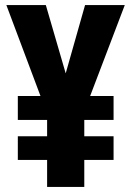

<svg xmlns="http://www.w3.org/2000/svg" viewBox="-20 -734 517 754"><path d="M238 -446 160 -714H5L139 -357H50V-263H165V-199H50V-106H165V0H311V-106H426V-199H311V-263H426V-357H334L470 -714H314Z"/></svg>

Font: Noto Sans Kannada ExtraCondensed ExtraBold
Style: Regular
Weight: 800
Width: 2
Designer: Jelle Bosma - Monotype Design Team
Foundry: Monotype Imaging Inc.
Version: Version 2.005